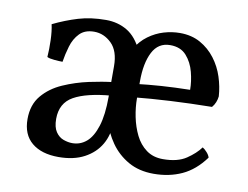

<svg xmlns="http://www.w3.org/2000/svg" viewBox="-59 -547 819 634"><g transform="rotate(10 350.5 -230.5)"><path d="M394 -230Q394 -200 400.5 -168Q407 -136 420.5 -108.5Q434 -81 457 -64Q480 -47 513 -47Q562 -47 591 -66.5Q620 -86 636 -108Q643 -104 651 -95Q659 -86 661 -78Q628 -33 585.5 -13.5Q543 6 491 6Q442 6 406 -14.5Q370 -35 346.5 -68.5Q323 -102 312 -141.5Q301 -181 301 -218V-321Q301 -372 275.5 -397Q250 -422 217 -422Q186 -422 168.5 -404Q151 -386 143 -359Q135 -332 131 -306Q121 -306 103.5 -307.5Q86 -309 79 -313Q81 -338 80 -369Q79 -400 74 -422Q115 -442 156.5 -454.5Q198 -467 249 -467Q289 -467 320.5 -448Q352 -429 372 -385H349Q368 -416 392 -433.5Q416 -451 443 -459Q470 -467 497 -467Q536 -467 565.5 -450.5Q595 -434 615.5 -407Q636 -380 646.5 -347.5Q657 -315 659 -283Q658 -273 654 -263Q650 -253 643 -245Q570 -244 504.5 -240.5Q439 -237 379 -231L381 -276Q422 -281 466 -284Q510 -287 562 -288Q562 -316 554 -347Q546 -378 526.5 -400Q507 -422 472 -422Q432 -422 413 -385Q394 -348 394 -287ZM310 -224Q227 -217 185 -193.5Q143 -170 143 -117Q143 -89 153.5 -73.5Q164 -58 179.5 -52.5Q195 -47 209 -47Q236 -47 256.5 -64.5Q277 -82 289 -120Q301 -158 301 -218L331 -136Q331 -96 312.5 -64Q294 -32 258.5 -13Q223 6 172 6Q115 6 82.5 -21Q50 -48 50 -100Q50 -148 76 -179Q102 -210 143 -228Q184 -246 228 -255.5Q272 -265 308 -269Z"/></g></svg>

Font: Vollkorn
Style: Regular
Weight: 400
Designer: Friedrich Althausen
Foundry: Friedrich Althausen
Version: Version 5.001